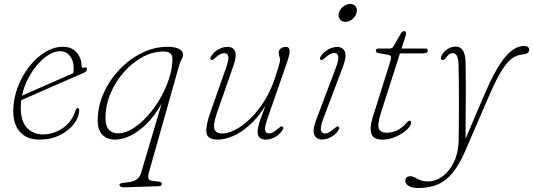

<svg xmlns="http://www.w3.org/2000/svg" viewBox="-20 -692 2672 962"><path d="M377 -136.5Q375 -103 349.5 -70Q324 -37 279.8 -14.8Q235.5 7.5 176.5 7.5Q114.5 7.5 79.8 -31.5Q45 -70.5 46.5 -139.5Q47.5 -199.5 69.2 -256.5Q91 -313.5 126.8 -358.8Q162.5 -404 206.2 -430.8Q250 -457.5 295.5 -457.5Q339.5 -457.5 364.2 -428.8Q389 -400 389 -360Q389 -349.5 401.5 -353Q416 -358 416 -344Q416 -334 396.5 -325.5Q366.5 -312.5 321.5 -293Q276.5 -273.5 228.8 -252.5Q181 -231.5 142.2 -214.5Q103.5 -197.5 86 -189.5Q84.5 -176 84 -162.5Q82 -89 113.2 -53.8Q144.5 -18.5 196 -18.5Q247 -18.5 293.5 -49.2Q340 -80 359 -139.5Q362 -150.5 369 -150.5Q377.5 -150.5 377 -136.5ZM281 -435.5Q254 -435.5 224.8 -417.8Q195.5 -400 168.2 -368.8Q141 -337.5 120.2 -297.2Q99.5 -257 90 -212.5Q108.5 -220.5 140 -234.5Q171.5 -248.5 208.8 -264.8Q246 -281 282.5 -297.2Q319 -313.5 347 -325.5Q349 -335 349 -352Q349 -388.5 330 -412Q311 -435.5 281 -435.5Z M605 246.5Q595 247 586.8 244Q578.5 241 578.5 234Q578.5 231 583.5 227.8Q588.5 224.5 603 223.5Q644 220 662 208.8Q680 197.5 687 174.5L789.5 -172Q739.5 -85 676.5 -38.8Q613.5 7.5 557 7.5Q517 7.5 493.2 -16.2Q469.5 -40 469.5 -88.5Q469.5 -158.5 499 -224.5Q528.5 -290.5 578.2 -343Q628 -395.5 690.5 -426.5Q753 -457.5 819 -457.5Q856 -457.5 876.5 -447Q897 -436.5 897 -418.5Q897 -405.5 889.5 -393.2Q882 -381 877 -362L725.5 174Q715.5 210.5 740.5 213.5L775 218Q791 219.5 791 228Q791 240.5 774.5 241ZM508.5 -99.5Q508.5 -60.5 525.5 -42.2Q542.5 -24 572 -24Q607 -24 645 -47.5Q683 -71 718.5 -110.2Q754 -149.5 782.2 -198.2Q810.5 -247 827.2 -298.5Q844 -350 844 -397Q844 -434 799 -434Q745.5 -434 694 -406Q642.5 -378 600.5 -330.5Q558.5 -283 533.5 -223.2Q508.5 -163.5 508.5 -99.5Z M1395 -58Q1403.5 -53.5 1395.5 -40Q1382 -18.5 1358.5 -5.5Q1335 7.5 1312.5 7.5Q1270.5 7.5 1270.5 -31Q1270.5 -42 1273.8 -56.8Q1277 -71.5 1285.5 -96.2Q1294 -121 1310 -162Q1270.5 -99.5 1227.2 -62.2Q1184 -25 1143.8 -8.8Q1103.5 7.5 1072.5 7.5Q1018 7.5 1014.2 -28.2Q1010.5 -64 1035.5 -133.5L1113 -353Q1127 -392.5 1123.8 -409Q1120.5 -425.5 1104 -425.5Q1094 -425.5 1083.2 -420.2Q1072.5 -415 1058.5 -402Q1051.5 -396 1047 -392.8Q1042.5 -389.5 1038 -392Q1030 -395.5 1037.5 -409Q1049.5 -430.5 1073 -443.8Q1096.5 -457 1120 -457Q1149 -457 1158 -434.2Q1167 -411.5 1148 -358L1068.5 -130.5Q1047 -68.5 1054.2 -45.8Q1061.5 -23 1094 -23Q1121 -23 1156.8 -40.8Q1192.5 -58.5 1230 -93.8Q1267.5 -129 1301.2 -181Q1335 -233 1357.5 -300.5Q1368.5 -334.5 1374 -352.2Q1379.5 -370 1381.2 -378.2Q1383 -386.5 1383 -392Q1383 -401 1379.8 -409.5Q1376.5 -418 1376.5 -428.5Q1376.5 -441.5 1387.2 -449.2Q1398 -457 1412.5 -457Q1428.5 -457 1431 -440.5Q1433.5 -424 1418 -379.5L1321 -100.5Q1305.5 -57 1308.2 -40.2Q1311 -23.5 1328.5 -23.5Q1337 -23.5 1348 -29Q1359 -34.5 1374 -48Q1380.5 -53.5 1385.2 -56.8Q1390 -60 1395 -58Z M1710.5 -582.5Q1692.5 -582.5 1682.8 -595.8Q1673 -609 1678 -627Q1683 -646.5 1699.8 -659.2Q1716.5 -672 1734.5 -672Q1753 -672 1762.2 -659.2Q1771.5 -646.5 1766.5 -627Q1761.5 -609 1745.2 -595.8Q1729 -582.5 1710.5 -582.5ZM1601 -100.5Q1584.5 -56.5 1588 -39.8Q1591.5 -23 1609 -23Q1626 -23 1654.5 -48Q1661 -53.5 1666 -56.8Q1671 -60 1675.5 -58Q1684 -53.5 1676 -40Q1664.5 -20.5 1641 -6.8Q1617.5 7 1593.5 7Q1566.5 7 1555.2 -15.8Q1544 -38.5 1565 -93.5L1661.5 -349Q1678 -392 1674.8 -409.5Q1671.5 -427 1654.5 -427Q1635.5 -427 1608.5 -402Q1602 -396 1597 -392.8Q1592 -389.5 1587.5 -392Q1579 -396 1587 -409.5Q1600 -430.5 1623.8 -443.8Q1647.5 -457 1669.5 -457Q1696.5 -457 1707.5 -434Q1718.5 -411 1697.5 -356Z M1927 -417 1876.5 -426Q1863 -428.5 1863 -438.5Q1863 -449 1878.5 -449H1933Q1945 -449 1950.5 -458.5L1989.5 -525.5Q1995.5 -536 2005 -536Q2014.5 -536 2014.5 -525Q2014.5 -520.5 2012.8 -514.5Q2011 -508.5 2008.5 -500.5L1992 -449H2110Q2123.5 -449 2123.5 -439.5Q2123.5 -424.5 2096.5 -424.5H1984L1890 -131Q1869.5 -67 1878.2 -47Q1887 -27 1917 -27Q1945.5 -27 1969.8 -38.8Q1994 -50.5 2019 -78.5Q2026 -87 2032.5 -87Q2040 -87 2040 -78.5Q2040 -62.5 2018.8 -42.5Q1997.5 -22.5 1964.5 -7.5Q1931.5 7.5 1896.5 7.5Q1850.5 7.5 1840.8 -22Q1831 -51.5 1846.5 -101L1932.5 -374.5Q1939.5 -396.5 1938.8 -405.5Q1938 -414.5 1927 -417Z M2403.5 -210Q2460.5 -344 2508.2 -402.8Q2556 -461.5 2605.5 -461.5Q2631.5 -461.5 2631.5 -442.5Q2631.5 -422 2598 -419Q2578 -417 2559.5 -408Q2541 -399 2521.2 -376.5Q2501.5 -354 2478.2 -311.8Q2455 -269.5 2425.5 -201L2313 60Q2282 132.5 2247.8 174Q2213.5 215.5 2171.8 232.8Q2130 250 2076 250Q2045 250 2028 239.8Q2011 229.5 2011 215Q2011 191 2036 191Q2046.5 191 2058.5 197.5Q2070.5 204 2086 210.5Q2101.5 217 2123.5 217Q2163 217 2197.8 191.2Q2232.5 165.5 2254.5 119.5Q2276.5 73.5 2278 13.5Q2278.5 -18.5 2279 -68Q2279.5 -117.5 2279.5 -173.5Q2279.5 -229.5 2279 -281.2Q2278.5 -333 2277.5 -369Q2276 -426 2248.5 -426Q2231 -426 2215.5 -404Q2204.5 -388.5 2195 -391.5Q2184.5 -394.5 2191 -410Q2200 -431 2220 -444.8Q2240 -458.5 2264 -458.5Q2308.5 -458.5 2312.5 -387.5Q2313 -369 2313.5 -325.8Q2314 -282.5 2313.8 -225.8Q2313.5 -169 2313.2 -108.8Q2313 -48.5 2312.5 3.5Z"/></svg>

Font: Fraunces 9pt Soft Thin
Style: Italic
Weight: 100
Italic angle: -16°
Version: Version 1.000;[b76b70a41]